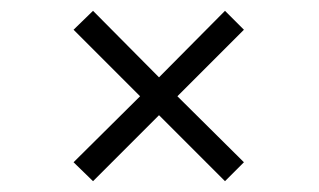

<svg xmlns="http://www.w3.org/2000/svg" viewBox="-20 -468 590 355"><path d="M308 -290 431 -413 396 -448 274 -325 152 -448 116 -413 239 -290 116 -168 152 -133 274 -255 396 -133 431 -168Z"/></svg>

Font: Libertinus Serif
Style: Regular
Weight: 400
Designer: Philipp H. Poll
Foundry: Khaled Hosny
Version: Version 6.2